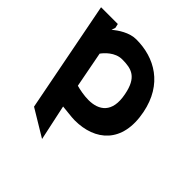

<svg xmlns="http://www.w3.org/2000/svg" viewBox="-248 -597 948 948"><g transform="rotate(45 225.5 -123.5)"><path d="M47 130 188 215 148 28C176 30 212 36 237 36C378 36 484 -50 448 -233C416 -396 297 -462 170 -462C120 -462 75 -430 49 -409L56 -429L51 -451H-66ZM127 -96 91 -284C103 -301 140 -343 190 -343C256 -343 302 -330 321 -231C343 -120 285 -83 214 -83C183 -83 148 -90 127 -96Z"/></g></svg>

Font: Charger EcoBlack
Style: OpObl
Weight: 1000
Designer: Jasper
Foundry: Cannot Into Space Fonts
Version: Version 1.1